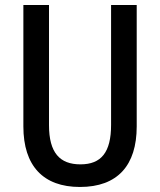

<svg xmlns="http://www.w3.org/2000/svg" viewBox="-20 -734 637 764"><path d="M524 -231V-714H422V-237C422 -128 383 -80 300 -80C218 -80 175 -126 175 -236V-714H73V-231C73 -74 152 10 298 10C448 10 524 -76 524 -231Z"/></svg>

Font: Noto Sans Tamil Condensed Medium
Style: Regular
Weight: 500
Width: 3
Designer: Jelle Bosma - Monotype Design Team
Foundry: Monotype Imaging Inc.
Version: Version 2.004